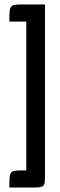

<svg xmlns="http://www.w3.org/2000/svg" viewBox="-20 -777 269 862"><path d="M98 -680V-12H89C22 -12 22 -12 22 65H115C182 65 182 65 182 5V-757H89C22 -757 22 -757 22 -680Z"/></svg>

Font: Economica
Style: Bold
Weight: 700
Designer: Vicente Lamonaca
Foundry: Vicente Lamonaca
Version: Version 1.100